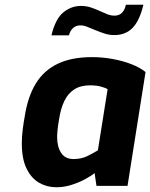

<svg xmlns="http://www.w3.org/2000/svg" viewBox="-20 -784 634 810"><path d="M218 6Q178 6 145 -13Q112 -32 92 -73Q72 -114 72 -179Q72 -208 76 -239Q80 -270 84 -291Q97 -376 131 -431.5Q165 -487 223.5 -515Q282 -543 368 -543Q413 -543 456 -535Q499 -527 535 -513Q571 -499 594 -480L518 0H387L379 -54Q365 -42 339 -28Q313 -14 281.5 -4Q250 6 218 6ZM290 -113Q323 -113 348.5 -125.5Q374 -138 393 -150L434 -408Q426 -413 406.5 -418.5Q387 -424 360 -424Q320 -424 293.5 -407Q267 -390 251.5 -358Q236 -326 229 -280Q225 -257 223 -237.5Q221 -218 221 -206Q221 -165 238 -139Q255 -113 290 -113ZM197 -635Q214 -705 247.5 -732Q281 -759 321 -759Q344 -759 363.5 -752.5Q383 -746 400 -738Q417 -730 432.5 -724Q448 -718 463 -718Q483 -718 495 -730.5Q507 -743 511 -764H585Q569 -697 539.5 -666.5Q510 -636 462 -636Q441 -636 421 -642.5Q401 -649 383 -656.5Q365 -664 349 -670.5Q333 -677 319 -677Q300 -677 287.5 -665Q275 -653 271 -635Z"/></svg>

Font: Exo Thin
Style: Bold Italic
Weight: 700
Italic angle: -9°
Version: Version 2.000